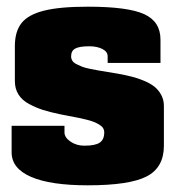

<svg xmlns="http://www.w3.org/2000/svg" viewBox="-20 -550 530 580"><path d="M464.8 -359.9H305.2V-379.9Q305.2 -394 289.1 -402.1Q272.9 -410.2 250 -410.2Q219.7 -410.2 207.3 -403.3Q194.8 -396.5 194.8 -379.9Q194.8 -372.6 198.5 -366.7Q202.1 -360.8 210.7 -356.4Q219.2 -352.1 227.8 -348.6Q236.3 -345.2 250.7 -342.3Q265.1 -339.4 276.1 -337.4Q287.1 -335.4 305.4 -332.5Q323.7 -329.6 335 -327.6Q358.9 -323.2 376.7 -318.8Q394.5 -314.5 414.1 -306.4Q433.6 -298.3 446 -288.6Q458.5 -278.8 466.8 -263.7Q475.1 -248.5 475.1 -230V-109.9Q475.1 -43.9 423.1 -17.1Q371.1 9.8 245.1 9.8Q132.8 9.8 74 -15.6Q15.1 -41 15.1 -89.8V-169.9H174.8V-149.9Q174.8 -134.8 192.9 -122.3Q210.9 -109.9 234.9 -109.9Q267.6 -109.9 281.2 -119.1Q294.9 -128.4 294.9 -149.9Q294.9 -157.2 291.3 -163.1Q287.6 -168.9 279.8 -173.6Q272 -178.2 263.7 -181.6Q255.4 -185.1 241.5 -188.5Q227.5 -191.9 217 -194.1Q206.5 -196.3 188.7 -199.5Q170.9 -202.6 160.2 -205.1Q130.4 -211.4 109.6 -218Q88.9 -224.6 67.9 -235.8Q46.9 -247.1 35.9 -264.4Q24.9 -281.7 24.9 -305.2V-410.2Q24.9 -455.1 45.2 -480.5Q65.4 -505.9 113 -517.8Q160.6 -529.8 245.1 -529.8Q366.2 -529.8 415.5 -507.3Q464.8 -484.9 464.8 -430.2Z"/></svg>

Font: Mikodacs
Style: Regular
Weight: 400
Designer: gluk (gluksza@wp.pl)
Foundry: gluk (gluksza@wp.pl)
Version: Version 0.28